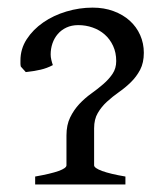

<svg xmlns="http://www.w3.org/2000/svg" viewBox="-20 -489 440 509"><path d="M73.2 0V-21Q156.2 -35.6 156.2 -50.8V-129.9Q156.2 -157.7 166 -177.7Q175.8 -197.8 190.4 -213.4Q205.1 -229 222.2 -241.2Q239.3 -253.4 253.9 -266.1Q268.6 -278.8 278.3 -293.2Q288.1 -307.6 288.1 -327.1Q288.1 -349.6 279.8 -367.4Q271.5 -385.3 257.6 -397.5Q243.7 -409.7 225.6 -416Q207.5 -422.4 187.5 -422.4Q169.9 -422.4 156.2 -416Q142.6 -409.7 133.3 -398.9Q124 -388.2 119.1 -374Q114.3 -359.9 114.3 -344.7Q114.3 -337.9 116 -330.6Q117.7 -323.2 120.1 -316.4Q104.5 -308.1 87.4 -304.2Q70.3 -300.3 48.3 -297.9L35.2 -312.5Q34.2 -316.4 34.2 -320.3V-328.6Q34.2 -359.4 50.8 -385Q67.4 -410.6 94.5 -429.4Q121.6 -448.2 156 -458.5Q190.4 -468.8 225.6 -468.8Q255.9 -468.8 281 -459.5Q306.2 -450.2 324 -434.1Q341.8 -418 351.6 -396Q361.3 -374 361.3 -349.1Q361.3 -322.8 351.6 -304.2Q341.8 -285.6 327.1 -271.2Q312.5 -256.8 295.4 -244.9Q278.3 -232.9 263.7 -219.5Q249 -206.1 239.3 -189.5Q229.5 -172.9 229.5 -148.9V-50.8Q229.5 -43.5 251 -35.6Q272.5 -27.8 312.5 -21V0Z"/></svg>

Font: Noto Serif Devanagari
Style: Bold
Weight: 700
Designer: Monotype Design Team
Foundry: Monotype Imaging Inc.
Version: Version 1.01